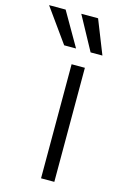

<svg xmlns="http://www.w3.org/2000/svg" viewBox="-207 -834 560 887"><g transform="rotate(15 72.5 -391.0)"><path d="M84.2 0V-545.5H147.7V0ZM154.8 -621.1 67.1 -782.3H147.4L211.3 -621.1ZM28.4 -621.1 -87 -782.3H-7.8L85.2 -621.1Z"/></g></svg>

Font: Inter Zeller Light
Style: Regular
Weight: 300
Designer: Rasmus Andersson; Joe Bland
Foundry: zeller
Version: Version 3.015;git-dec3a8cb1